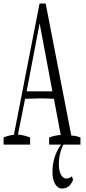

<svg xmlns="http://www.w3.org/2000/svg" viewBox="-31 -830 488 1089"><path d="M247.6 -50.3Q280.3 -62.5 313.5 -64.5Q293.9 -171.9 274.9 -269.5Q233.9 -272 192.9 -272Q192.9 -272 111.3 -269.5Q91.3 -172.9 70.8 -66.9Q106 -63.5 139.6 -50.3Q139.6 -34.7 139.6 -9.8H-10.7Q-10.7 -35.2 -10.7 -50.3Q18.6 -62.5 47.9 -65.4Q122.1 -442.9 193.4 -810.1H228Q299.3 -440.4 373.5 -61Q399.4 -60.5 425.3 -50.3Q425.3 -35.2 425.3 -9.8H247.6Q247.6 -35.2 247.6 -50.3ZM266.1 -312 193.8 -697.8 120.1 -312ZM320.8 239.3Q296.9 239.3 282.2 214.4Q266.6 188.5 266.6 145Q266.6 106.9 275.9 72.8Q285.2 38.6 301.3 11.5Q317.4 -15.6 335.9 -31.7H342.8Q324.7 -8.8 314.5 23.9Q302.7 62.5 302.7 100.1Q302.7 137.7 314 159.7Q326.2 182.6 345.2 182.6Q355.5 182.6 364.3 178.2Q370.1 175.3 377.4 169.9L383.3 191.4Q371.1 218.3 356 228.8Q340.8 239.3 320.8 239.3Z"/></svg>

Font: Scarab Serif
Style: Condensed-Light
Weight: 300
Designer: John Roberts
Foundry: Scarab
Version: 1.0